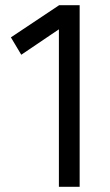

<svg xmlns="http://www.w3.org/2000/svg" viewBox="-20 -720 425 740"><path d="M207 -607 62 -509 22 -576 208 -700H287V0H207Z"/></svg>

Font: NT Somic
Style: Regular
Weight: 400
Designer: Ravid Balaliev — lead type designer, mastering
Michael Voronin — secret advisor, marketing
Ivan Kovalenko — best boy
Foundry: NT Type
Version: Version 0.7